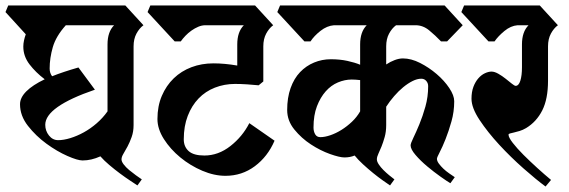

<svg xmlns="http://www.w3.org/2000/svg" viewBox="-43 -659 2073 700"><path d="M30 -279Q30 -303 53 -326Q76 -349 120 -370Q87 -395 64.5 -424.5Q42 -454 42 -489Q42 -500 44.5 -511.5Q47 -523 51 -534L-23 -615L-13 -639H414L480 -567Q465 -556 454.5 -536.5Q444 -517 444 -490V-203Q444 -179 437 -159.5Q430 -140 422 -125Q414 -110 407 -98.5Q400 -87 400 -78Q400 -70 408 -59.5Q416 -49 428 -39Q440 -29 452.5 -20Q465 -11 474 -5L458 17Q449 11 431.5 -0.5Q414 -12 394.5 -26.5Q375 -41 355.5 -57.5Q336 -74 323 -89Q290 -74 258 -74Q240 -74 202.5 -90.5Q165 -107 126.5 -135Q88 -163 59 -200Q30 -237 30 -279ZM349 -497Q349 -543 373 -567H197Q161 -527 149.5 -487Q138 -447 138 -409Q138 -393 147 -381Q167 -389 191 -397Q215 -405 243 -413L303 -332Q122 -270 122 -204Q122 -182 135.5 -165Q149 -148 169 -148Q189 -148 213.5 -155.5Q238 -163 262.5 -176.5Q287 -190 309.5 -209.5Q332 -229 349 -253Z M900 -348Q881 -350 857.5 -351.5Q834 -353 814 -353Q775 -353 740.5 -339.5Q706 -326 681 -300Q656 -274 641.5 -236.5Q627 -199 627 -151Q627 -124 645 -108Q663 -92 702 -92Q753 -92 797 -126.5Q841 -161 866 -210L958 -146Q933 -88 886 -53Q839 -18 779 -18Q738 -18 694.5 -36.5Q651 -55 614.5 -85Q578 -115 554.5 -152Q531 -189 531 -225Q531 -272 547 -309.5Q563 -347 590.5 -373.5Q618 -400 655 -414Q692 -428 735 -428Q776 -428 822 -420V-497Q822 -543 846 -567H706Q693 -567 680 -561.5Q667 -556 655 -547.5Q643 -539 633 -528.5Q623 -518 616 -508H594L495 -615L505 -639H887L953 -567Q938 -556 927.5 -536.5Q917 -517 917 -490V-362Z M1550 -80Q1550 -72 1557 -62.5Q1564 -53 1573.5 -44Q1583 -35 1594.5 -27Q1606 -19 1615 -13L1599 9Q1587 2 1563 -15Q1539 -32 1514.5 -52.5Q1490 -73 1472 -94Q1454 -115 1454 -129Q1454 -136 1464 -156.5Q1474 -177 1486 -206Q1498 -235 1508 -270.5Q1518 -306 1518 -345Q1518 -356 1511 -364Q1504 -372 1493 -372Q1478 -372 1461 -363.5Q1444 -355 1427 -341Q1410 -327 1394 -308.5Q1378 -290 1365 -270V-203Q1365 -179 1359.5 -159.5Q1354 -140 1348 -125Q1342 -110 1336.5 -98.5Q1331 -87 1331 -78Q1331 -70 1338 -59.5Q1345 -49 1355 -39Q1365 -29 1376 -20Q1387 -11 1395 -5L1379 17Q1370 11 1353 -1Q1336 -13 1317.5 -28Q1299 -43 1280.5 -60Q1262 -77 1250 -92Q1233 -85 1213 -85Q1195 -85 1160 -97.5Q1125 -110 1090.5 -132.5Q1056 -155 1030 -187Q1004 -219 1004 -258Q1004 -303 1016.5 -338Q1029 -373 1051 -396Q1073 -419 1102 -431Q1131 -443 1163 -443Q1196 -443 1223.5 -437Q1251 -431 1270 -423V-497Q1270 -543 1294 -567H1175Q1149 -565 1125.5 -546.5Q1102 -528 1089 -508H1067L968 -615L978 -639H1578L1644 -567L1587 -508H1565Q1544 -530 1521.5 -548.5Q1499 -567 1472 -567H1401Q1386 -556 1375.5 -536.5Q1365 -517 1365 -490V-424Q1380 -434 1396 -440Q1412 -446 1426 -446Q1456 -446 1488.5 -429.5Q1521 -413 1549 -389Q1577 -365 1595 -338Q1613 -311 1613 -290Q1613 -252 1603 -216.5Q1593 -181 1581.5 -152Q1570 -123 1560 -104Q1550 -85 1550 -80ZM1125 -159Q1141 -159 1161.5 -166Q1182 -173 1202 -185.5Q1222 -198 1240 -215Q1258 -232 1270 -253V-367Q1261 -368 1253.5 -368.5Q1246 -369 1239 -369Q1214 -369 1189 -358.5Q1164 -348 1144.5 -326Q1125 -304 1112.5 -271.5Q1100 -239 1100 -194Q1100 -180 1106 -169.5Q1112 -159 1125 -159Z M1991 -567Q1976 -556 1965.5 -536.5Q1955 -517 1955 -490V-365Q1955 -298 1934 -256.5Q1913 -215 1875 -192Q1863 -185 1851.5 -181.5Q1840 -178 1831 -176Q1822 -174 1816.5 -172.5Q1811 -171 1811 -168Q1811 -158 1826.5 -138Q1842 -118 1865.5 -94.5Q1889 -71 1916 -46.5Q1943 -22 1966 -3L1946 21Q1912 -4 1865.5 -45Q1819 -86 1777 -131.5Q1735 -177 1705.5 -221.5Q1676 -266 1676 -299Q1676 -324 1683 -342.5Q1690 -361 1701 -373.5Q1712 -386 1725 -392Q1738 -398 1749 -398Q1760 -398 1774 -390Q1788 -382 1800.5 -372Q1813 -362 1823 -354Q1833 -346 1837 -346Q1848 -346 1854 -364.5Q1860 -383 1860 -414V-497Q1860 -543 1884 -567H1844Q1819 -565 1796 -546Q1773 -527 1760 -508H1738L1639 -615L1649 -639H1925Z"/></svg>

Font: Jaini Purva
Style: Regular
Weight: 400
Designer: Girish Dalvi, Maithili Shingre
Foundry: Ek Type
Version: Version 1.001;PS 1.000;hotconv 16.6.51;makeotf.lib2.5.65220